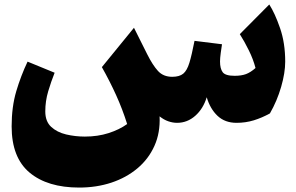

<svg xmlns="http://www.w3.org/2000/svg" viewBox="-20 -535 1317 853"><path d="M1030.8 10.7Q979.5 10.7 946.5 -20.3Q913.6 -51.3 898.4 -103Q882.8 -51.8 847.4 -20.5Q812 10.7 766.6 10.7Q747.6 10.7 727.8 3.9Q708 -2.9 689 -18.1Q692.4 54.7 666 113.3Q639.6 171.9 590.3 213.1Q541 254.4 474.9 276.4Q408.7 298.3 332 298.3Q190.9 298.3 111.3 231.7Q31.7 165 31.7 26.4Q31.7 -60.1 52.2 -129.4Q72.8 -198.7 102.5 -261.2L222.7 -211.9Q207 -172.4 194.1 -129.2Q181.2 -85.9 181.2 -40Q181.2 4.4 207.3 28.6Q233.4 52.7 273.9 62.3Q314.5 71.8 356.9 71.8Q414.1 71.8 462.2 56.4Q510.3 41 544.9 16.1Q523.9 -50.8 495.8 -112.5Q467.8 -174.3 432.6 -236.8L575.2 -411.6L633.8 -294.4Q658.2 -245.6 681.9 -219.7Q705.6 -193.8 745.1 -193.8Q777.3 -193.8 794.2 -207.8Q811 -221.7 821.5 -256.3Q832 -291 844.2 -353.5L966.3 -338.4Q963.9 -324.2 960.7 -300Q957.5 -275.9 957.5 -261.7Q957.5 -230.5 969.2 -214.4Q981 -198.2 1022.5 -198.2Q1052.2 -198.2 1072.8 -205.8Q1093.3 -213.4 1115.2 -232.9Q1105 -272 1085.4 -311.5Q1065.9 -351.1 1045.4 -383.3L1176.3 -515.1Q1201.2 -476.6 1224.1 -410.4Q1247.1 -344.2 1247.1 -261.2Q1247.1 -211.4 1229 -148.9Q1210.9 -86.4 1179.2 -31.2Q1144 -11.7 1107.7 -0.5Q1071.3 10.7 1030.8 10.7Z"/></svg>

Font: Pinar DS4-ExtraBold
Style: Regular
Weight: 800
Designer: Amin Abedi
Version: Version 2.000